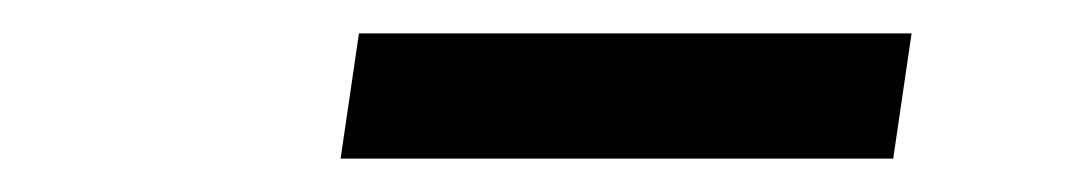

<svg xmlns="http://www.w3.org/2000/svg" viewBox="-20 -711 640 115"><path d="M184 -616 195 -691H526L515 -616Z"/></svg>

Font: Chivo Mono SemiBold
Style: Italic
Weight: 600
Italic angle: -8.05°
Monospace: yes
Version: Version 1.008